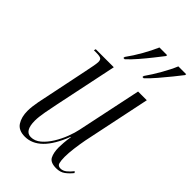

<svg xmlns="http://www.w3.org/2000/svg" viewBox="-232 -843 934 934"><g transform="rotate(45 235.0 -375.5)"><path d="M346 10Q306 10 294.5 -12.5Q283 -35 283 -71Q283 -84 284.5 -103.5Q286 -123 290 -148H288Q257 -68 217.5 -29.5Q178 9 130 9Q86 9 68 -19Q50 -47 50 -89Q50 -117 57.5 -156Q65 -195 72 -226L112 -420Q117 -445 121.5 -468Q126 -491 126 -501Q126 -516 118 -521Q110 -526 85 -526H70L73 -536H197L130 -215Q123 -183 116 -144Q109 -105 109 -81Q109 -10 152 -10Q179 -10 202.5 -30Q226 -50 245 -81Q264 -112 276.5 -145Q289 -178 294 -203L364 -536H424L351 -186Q345 -154 340.5 -119.5Q336 -85 336 -59Q336 -34 340 -19Q344 -4 362 -4Q378 -4 392.5 -15.5Q407 -27 420 -44L426 -37Q411 -18 392.5 -4Q374 10 346 10ZM330 -609Q354 -643 378 -685Q402 -727 416 -761H470L469 -754Q455 -736 432.5 -708Q410 -680 385 -651Q360 -622 338 -601H329ZM199 -609Q224 -643 247.5 -684.5Q271 -726 286 -761H339L338 -754Q324 -736 301.5 -707.5Q279 -679 254 -650Q229 -621 207 -601H198Z"/></g></svg>

Font: Noto Serif Display ExtraCondensed Light
Style: Italic
Weight: 300
Width: 2
Italic angle: -12°
Designer: Monotype Design Team
Foundry: Monotype Imaging Inc.
Version: Version 2.009